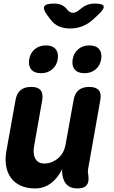

<svg xmlns="http://www.w3.org/2000/svg" viewBox="-20 -1048 640 1078"><path d="M415 10Q378 10 357.5 -8.5Q337 -27 331 -63Q329 -72 328.5 -81.5Q328 -91 330 -100Q304 -47 265 -18.5Q226 10 178 10Q130 10 95.5 -6Q61 -22 41 -50Q21 -78 14.5 -115Q8 -152 15 -195L67 -485Q73 -523 95 -541.5Q117 -560 155 -560Q193 -560 208 -541.5Q223 -523 217 -485L171 -225Q168 -208 169 -191Q170 -174 176.5 -160.5Q183 -147 195.5 -138.5Q208 -130 229 -130Q252 -130 272 -138.5Q292 -147 308 -161Q324 -175 334 -194Q344 -213 348 -235L393 -485Q399 -523 421 -541.5Q443 -560 481 -560Q519 -560 534.5 -541.5Q550 -523 543 -485L475 -101Q473 -91 473.5 -82Q474 -73 476 -63Q481 -26 466.5 -8Q452 10 415 10ZM454 -637Q417 -637 399.5 -658Q382 -679 388 -715Q394 -751 419.5 -772Q445 -793 482 -793Q519 -793 536.5 -772Q554 -751 548 -715Q542 -679 516.5 -658Q491 -637 454 -637ZM210 -637Q173 -637 155.5 -658Q138 -679 144 -715Q150 -751 175.5 -772Q201 -793 238 -793Q275 -793 292.5 -772Q310 -751 304 -715Q298 -679 272.5 -658Q247 -637 210 -637ZM284 -1028Q307 -1028 324.5 -1020.5Q342 -1013 356 -996L357 -994Q372 -976 389 -976Q406 -976 427 -994L430 -996Q450 -1013 469.5 -1020.5Q489 -1028 512 -1028Q558 -1028 562 -1012.5Q566 -997 529 -963L502 -938Q473 -912 441 -900Q409 -888 374 -888Q339 -888 311 -900Q283 -912 264 -938L245 -963Q220 -997 229 -1012.5Q238 -1028 284 -1028Z"/></svg>

Font: Maple Mono NL ExtraBold
Style: Italic
Weight: 800
Italic angle: -10°
Monospace: yes
Designer: subframe7536
Version: Version 7.000